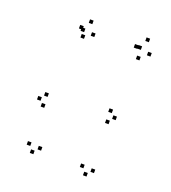

<svg xmlns="http://www.w3.org/2000/svg" viewBox="-144 -871 908 1017"><g transform="rotate(20 310.0 -363.0)"><path d="M491 6.5V-13.5H471V6.5ZM561 -676V-696H541V-676ZM527 -744.5V-764.5H507V-744.5ZM481.5 -690.5V-710.5H461.5V-690.5ZM513 -637V-657H493V-637ZM501 -692V-712H481V-692ZM429.5 1.5V-18.5H409.5V1.5ZM460 37V17H440V37ZM187 -9.5V-29.5H167V-9.5ZM246 -671.5V-691.5H226V-671.5ZM213 -732V-752H193V-732ZM174 -686.5V-706.5H154V-686.5ZM198 -644V-664H178V-644ZM186.5 -677.5V-697.5H166.5V-677.5ZM124.5 -13.5V-33.5H104.5V-13.5ZM155 22V2H135V22ZM475 -263.5V-283.5H455V-263.5ZM503 -296.5V-316.5H483V-296.5ZM471 -324.5V-344.5H451V-324.5ZM122 -289V-309H102V-289ZM94 -257V-277H74V-257ZM125 -228.5V-248.5H105V-228.5Z"/></g></svg>

Font: Monaspace Radon Dots Var
Style: Regular
Weight: 400
Designer: Riley Cran and the Lettermatic Team
Version: Version 1.100 (Monaspace Radon Dots)